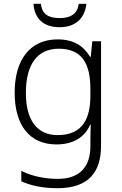

<svg xmlns="http://www.w3.org/2000/svg" viewBox="-20 -800 639 1009"><path d="M434 -780H394C387 -728 353 -705 294 -705C233 -705 201 -726 195 -780H156C161 -703 208 -657 293 -657C377 -657 426 -704 434 -780ZM283 -593C137 -593 57 -485 57 -313C57 -138 139 -41 276 -41C362 -41 424 -76 454 -145H457C456 -120 455 -90 455 -62V-31C455 74 401 140 284 140C208 140 142 123 92 98V153C142 175 202 189 282 189C444 189 511 106 511 -34V-583H465L457 -502H453C419 -559 366 -593 283 -593ZM289 -544C410 -544 455 -467 455 -332V-297C455 -178 415 -90 283 -90C175 -90 116 -168 116 -312C116 -459 174 -544 289 -544Z"/></svg>

Font: Noto Sans Tamil UI Light
Style: Regular
Weight: 300
Designer: Jelle Bosma - Monotype Design Team
Foundry: Monotype Imaging Inc.
Version: Version 2.004